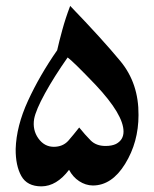

<svg xmlns="http://www.w3.org/2000/svg" viewBox="-20 -643 531 664"><path d="M459 -245.1Q459 -151.4 412.8 -76.4Q366.7 -1.5 300.8 -1.5Q275.9 -2 253.9 -16.4Q231.9 -30.8 218.8 -55.7Q175.8 1 123.5 1.5Q73.7 1.5 53.7 -34.4Q33.7 -70.3 34.2 -127.9Q36.6 -207 76.9 -294.7Q117.2 -382.3 177.7 -469.2Q184.6 -500 195.6 -540Q206.5 -580.1 222.7 -622.6Q333 -508.3 396.5 -431.4Q460 -354.5 459 -245.1ZM407.2 -188Q407.2 -246.6 311 -349.1Q232.4 -431.2 213.9 -444.3Q167 -377.4 135.5 -320.1Q104 -262.7 98.1 -231.9Q91.8 -193.8 112.5 -164.6Q133.3 -135.3 166 -135.3Q196.8 -135.3 215.8 -155.8Q234.4 -177.2 253.9 -202.1Q273.9 -177.2 293.2 -157.7Q312.5 -138.2 344.7 -138.2Q366.7 -138.2 380.9 -145Q407.2 -158.7 407.2 -188Z"/></svg>

Font: IranNastaliq
Style: Regular
Weight: 400
Designer: Hossein Zahedi
Version: Version 1.5